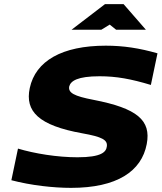

<svg xmlns="http://www.w3.org/2000/svg" viewBox="-20 -900 782 929"><path d="M710 -489 742 -642C655 -667 577 -679 492 -679C280 -679 152 -605 124 -474C100 -361 167 -293 378 -255C474 -238 501 -223 497 -192C494 -165 472 -139 355 -139C257 -139 147 -157 67 -181L35 -28C130 -3 238 9 324 9C546 9 665 -71 690 -203C712 -318 644 -376 432 -417C338 -435 309 -451 315 -482C322 -508 354 -531 462 -531C543 -531 614 -518 710 -489ZM326 -756H470L511 -781L542 -756H686L578 -880H488Z"/></svg>

Font: LT Wave Black
Style: Italic
Weight: 900
Designer: Daniel Lyons
Version: Version 2.5 (Glyphs App)